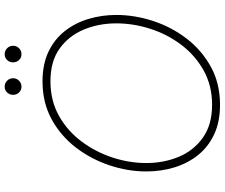

<svg xmlns="http://www.w3.org/2000/svg" viewBox="-90 -862 962 822"><g transform="rotate(-90 391.0 -451.0)"><path d="M570 -840Q555 -840 545 -850.5Q535 -861 535 -876Q535 -891 545 -901.5Q555 -912 570 -912Q585 -912 595.5 -901.5Q606 -891 606 -876Q606 -861 595.5 -850.5Q585 -840 570 -840ZM431 -840Q416 -840 406 -850.5Q396 -861 396 -876Q396 -891 406 -901.5Q416 -912 431 -912Q446 -912 456.5 -901.5Q467 -891 467 -876Q467 -861 456.5 -850.5Q446 -840 431 -840ZM353 10Q280 10 226 -15.5Q172 -41 137 -85.5Q102 -130 85 -186.5Q68 -243 68 -306Q68 -384 94 -462.5Q120 -541 169.5 -606Q219 -671 290.5 -710.5Q362 -750 454 -750Q527 -750 580.5 -724.5Q634 -699 669 -654.5Q704 -610 721 -553Q738 -496 738 -434Q738 -356 712.5 -277.5Q687 -199 637.5 -134Q588 -69 516.5 -29.5Q445 10 353 10ZM353 -24Q436 -24 501 -60.5Q566 -97 611 -157Q656 -217 679 -289.5Q702 -362 702 -434Q702 -509 675.5 -573Q649 -637 594.5 -676.5Q540 -716 454 -716Q371 -716 306 -679.5Q241 -643 196 -582.5Q151 -522 127.5 -450Q104 -378 104 -306Q104 -231 130.5 -167Q157 -103 212.5 -63.5Q268 -24 353 -24Z"/></g></svg>

Font: Be Vietnam Pro Thin
Style: Italic
Weight: 100
Italic angle: -12°
Designer: Lam Bao, Tony Le, Vietanh Nguyen
Foundry: Yellow Type Foundry
Version: Version 1.002; ttfautohint (v1.8.3)